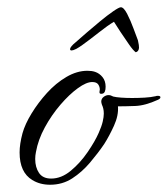

<svg xmlns="http://www.w3.org/2000/svg" viewBox="-20 -498 462 529"><path d="M118 11Q90 11 69 -2Q34 -23 34 -78Q34 -101 42 -131Q49 -156 67 -185.5Q85 -215 109.5 -242Q134 -269 163 -286Q192 -303 221 -303Q233 -303 242 -300Q254 -296 262.5 -285.5Q271 -275 271 -259Q271 -242 262.5 -240Q254 -238 254 -244Q254 -246 254.5 -248Q255 -250 255 -251Q255 -259 250.5 -265.5Q246 -272 234 -272Q218 -272 194.5 -255Q171 -238 146.5 -209.5Q122 -181 103.5 -147Q85 -113 79 -79Q78 -74 77.5 -69.5Q77 -65 77 -60Q77 -37 87.5 -21.5Q98 -6 121 -6Q149 -6 175 -27.5Q201 -49 221.5 -79Q242 -109 252 -132Q260 -150 263 -163Q266 -176 266 -185Q266 -193 264.5 -199Q263 -205 261 -209Q259 -215 259 -218Q259 -226 265.5 -231Q272 -236 279 -236Q285 -236 292 -232Q300 -230 314 -229Q328 -228 344 -228Q361 -228 378.5 -229Q396 -230 409 -233Q411 -234 415 -234Q422 -234 422 -230Q422 -226 415 -223Q380 -207 352.5 -206Q325 -205 305 -205Q307 -180 294 -151.5Q281 -123 267 -101Q250 -76 228 -50Q206 -24 179 -6.5Q152 11 118 11ZM313 -478Q321 -478 330.5 -459.5Q340 -441 348 -419Q356 -397 360 -387Q362 -378 362.5 -374Q363 -370 363 -366Q362 -356 354 -354Q347 -359 335.5 -375.5Q324 -392 312 -410Q300 -428 294 -438Q277 -428 253 -409Q229 -390 207.5 -374.5Q186 -359 177 -359Q173 -359 173 -363Q174 -370 189 -382Q199 -391 217.5 -407Q236 -423 256 -439.5Q276 -456 292 -467Q308 -478 313 -478Z"/></svg>

Font: Allura
Style: Regular
Weight: 400
Designer: Robert E. Leuschke
Foundry: Robert E. Leuschke
Version: Version 1.110